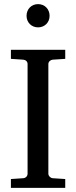

<svg xmlns="http://www.w3.org/2000/svg" viewBox="-20 -913 370 933"><path d="M33 0H297V-43L236 -47C225 -48 215 -58 215 -69V-602C215 -613 225 -622 236 -623L297 -627V-671H33V-627L93 -623C105 -622 114 -614 114 -602V-69C114 -57 105 -48 93 -47L33 -43ZM165 -893C133 -893 109 -869 109 -836C109 -804 133 -780 165 -780C197 -780 221 -804 221 -836C221 -869 197 -893 165 -893Z"/></svg>

Font: Veleka
Style: Regular
Weight: 400
Designer: Stefan Peev, Context Ltd, 2016; SIL International, 1997-2014.
Foundry: Stefan Peev, Context Ltd, 2016
Version: Version 1.000